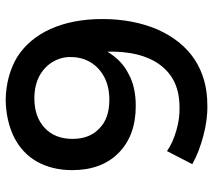

<svg xmlns="http://www.w3.org/2000/svg" viewBox="-57 -688 750 676"><g transform="rotate(90 318.0 -350.0)"><path d="M439 -596C467 -588 492 -577 512 -563L558 -652C530 -668 496 -681 458 -691C420 -701 384 -706 349 -705C288 -705 235 -690 189 -660C144 -630 109 -586 84 -530C60 -474 47 -409 47 -335C47 -265 59 -204 82 -153C105 -102 138 -63 180 -36C223 -10 274 4 332 5C382 4 425 -6 462 -24C500 -43 529 -70 549 -105C569 -141 579 -182 579 -229C579 -298 559 -352 519 -392C479 -432 424 -453 353 -453C309 -453 271 -445 239 -427C207 -411 182 -386 162 -353C160 -431 175 -493 208 -538C242 -584 291 -607 357 -607C384 -608 411 -604 439 -596ZM251 -342C274 -354 301 -360 331 -360C374 -360 408 -349 432 -325C457 -302 469 -270 469 -230C469 -189 456 -156 430 -132C404 -108 370 -96 326 -96C294 -96 267 -103 245 -115C223 -128 207 -144 196 -164C185 -184 180 -205 181 -226C181 -250 187 -273 199 -293C211 -314 229 -330 251 -342Z"/></g></svg>

Font: Argentum Sans
Style: Regular
Weight: 400
Designer: Julieta Ulanovsky
Foundry: Julieta Ulanovsky
Version: Version 5.001;March 29, 2019;FontCreator 11.5.0.2425 64-bit